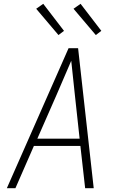

<svg xmlns="http://www.w3.org/2000/svg" viewBox="-20 -988 640 1008"><path d="M16 0 340 -735H390L472 0H427L402 -222H158L61 0ZM176 -260H398L373 -490Q368 -535 363.5 -579.5Q359 -624 354 -669Q335 -624 315.5 -579.5Q296 -535 277 -490ZM483 -804 366 -942 403 -968 512 -826ZM287 -804 170 -942 207 -968 316 -826Z"/></svg>

Font: Iosevka Aile Extralight
Style: Italic
Weight: 200
Italic angle: -9°
Designer: Belleve Invis
Foundry: Belleve Invis
Version: Version 31.1.0; ttfautohint (v1.8.4)